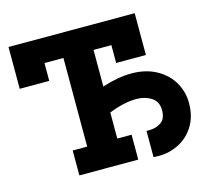

<svg xmlns="http://www.w3.org/2000/svg" viewBox="-107 -864 1084 998"><g transform="rotate(-15 435.5 -365.5)"><path d="M851 -217Q851 -144 819 -93Q787 -42 736.5 -16.5Q686 9 631 9Q610 9 600 8V-133H614Q651 -133 678.5 -151.5Q706 -170 706 -216Q706 -263 671.5 -285Q637 -307 591 -307Q525 -307 443 -274V-134H520V0H203V-134H281V-611H179V-515H20V-740H699V-515H539V-611H443V-414Q529 -442 601 -442Q678 -442 735 -410.5Q792 -379 821.5 -327.5Q851 -276 851 -217Z"/></g></svg>

Font: Arvo
Style: Bold
Weight: 700
Designer: Anton Koovit (Cyrillic Expansion: Cyreal)
Foundry: Anton Koovit, Yassin Baggar
Version: Version 3.000